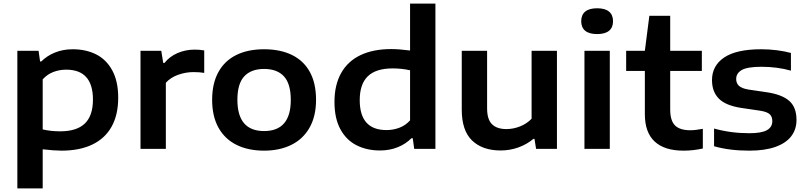

<svg xmlns="http://www.w3.org/2000/svg" viewBox="-20 -828 4487 1068"><path d="M76.5 -545.5H194.5L203 -486H209.5Q241.5 -518 286.2 -536Q331 -554 384.5 -554Q457.5 -554 514.2 -525.8Q571 -497.5 604.2 -437Q637.5 -376.5 637.5 -284Q637.5 -189.5 600.8 -123.5Q564 -57.5 493.2 -23.8Q422.5 10 322.5 10Q282 10 217.5 2.5V220H76.5ZM497 -274Q497 -440.5 348 -440.5Q310.5 -440.5 276.5 -427.5Q242.5 -414.5 217.5 -386.5V-108Q263 -97.5 314.5 -97.5Q407 -97.5 452 -141Q497 -184.5 497 -274Z M761.5 -545.5H877L888 -478H895Q923 -513.5 967.5 -532.8Q1012 -552 1063 -552Q1091.5 -552 1116 -547.5V-422.5Q1091.5 -427 1055.5 -427Q1013.5 -427 971 -412Q928.5 -397 902.5 -367.5V0H761.5Z M1160 -272.5Q1160 -364 1194.8 -427Q1229.5 -490 1294.2 -522Q1359 -554 1449 -554Q1539.5 -554 1604.2 -522.2Q1669 -490.5 1703.5 -427.8Q1738 -365 1738 -272.5Q1738 -182 1702.2 -118.5Q1666.5 -55 1601.2 -22.5Q1536 10 1449 10Q1361 10 1296 -22Q1231 -54 1195.5 -117.5Q1160 -181 1160 -272.5ZM1597.5 -272Q1597.5 -362 1559.5 -403.2Q1521.5 -444.5 1449 -444.5Q1377 -444.5 1338.8 -403.5Q1300.5 -362.5 1300.5 -273Q1300.5 -99 1449 -99Q1597.5 -99 1597.5 -272Z M1840.5 -261Q1840.5 -355.5 1877.5 -421.5Q1914.5 -487.5 1985 -521.2Q2055.5 -555 2155.5 -555Q2201 -555 2261 -547V-808H2402V0H2284L2276 -59H2268.5Q2237 -27 2192.2 -9Q2147.5 9 2094 9Q2020.5 9 1963.5 -19.8Q1906.5 -48.5 1873.5 -109Q1840.5 -169.5 1840.5 -261ZM2261 -158.5V-437Q2214.5 -447.5 2164 -447.5Q2071.5 -447.5 2026.2 -404Q1981 -360.5 1981 -271Q1981 -104.5 2130 -104.5Q2167.5 -104.5 2201.8 -117.5Q2236 -130.5 2261 -158.5Z M2548.5 -218V-545.5H2689.5V-225.5Q2689.5 -163.5 2717 -136.8Q2744.5 -110 2796.5 -110Q2835 -110 2872.5 -124.8Q2910 -139.5 2937 -167.5V-545.5H3078V0H2962L2953 -55.5H2947Q2910 -24.5 2863 -7.8Q2816 9 2765 9Q2664 9 2606.2 -46.2Q2548.5 -101.5 2548.5 -218Z M3231 0V-545.5H3372V0ZM3213 -710Q3213 -745 3235.2 -763.5Q3257.5 -782 3301.5 -782Q3345.5 -782 3367.8 -763.5Q3390 -745 3390 -710Q3390 -675 3367.8 -656.8Q3345.5 -638.5 3301.5 -638.5Q3257.5 -638.5 3235.2 -656.8Q3213 -675 3213 -710Z M3889.5 -111.5V-2Q3836 10 3782 10Q3676.5 10 3621.8 -40.5Q3567 -91 3567 -193V-433.5H3463V-545.5H3567L3592 -740H3708V-545.5H3884V-433.5H3708V-219.5Q3708 -156.5 3735 -130Q3762 -103.5 3820 -103.5Q3848 -103.5 3889.5 -111.5Z M3952 -14.5V-113Q4045 -87 4148 -87Q4216.5 -87 4246.2 -104Q4276 -121 4276 -154Q4276 -179.5 4261 -193Q4246 -206.5 4206.5 -212.5L4104.5 -227.5Q4017.5 -240.5 3979 -279Q3940.5 -317.5 3940.5 -382.5Q3940.5 -462.5 4008.2 -508.2Q4076 -554 4215 -554Q4258.5 -554 4301.8 -548.5Q4345 -543 4379.5 -533.5V-435Q4303.5 -456.5 4216 -456.5Q4137 -456.5 4106 -438.5Q4075 -420.5 4075 -388.5Q4075 -365.5 4090 -351Q4105 -336.5 4142.5 -330L4244.5 -315Q4329.5 -302.5 4370 -267Q4410.5 -231.5 4410.5 -161Q4410.5 -108 4380.8 -69.5Q4351 -31 4292.2 -10.5Q4233.5 10 4148.5 10Q4037.5 10 3952 -14.5Z"/></svg>

Font: Encode Sans Expanded SemiBold
Style: Regular
Weight: 600
Width: 7
Designer: Multiple Designers
Foundry: Impallari Type
Version: Version 2.000